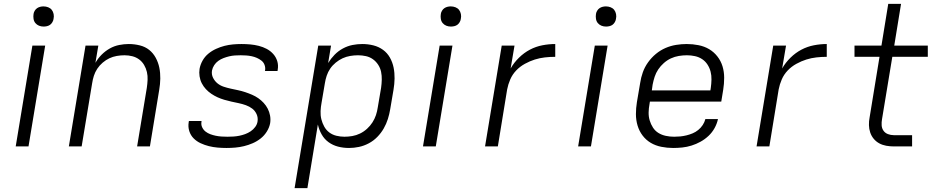

<svg xmlns="http://www.w3.org/2000/svg" viewBox="-20 -755 4840 990"><path d="M61 0 147 -520H213L127 0ZM205 -618Q192 -618 181 -622.5Q170 -627 162.5 -636Q155 -645 153 -657.5Q151 -670 153 -683Q154 -691 159 -699.5Q164 -708 171.5 -713Q179 -718 187.5 -720Q196 -722 204 -722Q217 -722 228.5 -717.5Q240 -713 247 -704Q254 -695 256.5 -682.5Q259 -670 256 -657Q255 -649 250 -640.5Q245 -632 238 -627Q231 -622 222 -620Q213 -618 205 -618Z M335 0 421 -520H487L472 -431Q485 -454 504 -473Q523 -492 546 -505Q569 -518 594.5 -523Q620 -528 644 -528Q673 -528 701 -521Q729 -514 749.5 -497.5Q770 -481 783 -457Q796 -433 801.5 -406Q807 -379 806.5 -350Q806 -321 801 -292L753 0H687L737 -302Q740 -322 741 -343Q742 -364 737.5 -383.5Q733 -403 723 -420Q713 -437 697.5 -448.5Q682 -460 662.5 -465Q643 -470 622 -470Q602 -470 582 -466.5Q562 -463 544 -454.5Q526 -446 509.5 -432Q493 -418 481.5 -400.5Q470 -383 464 -364Q458 -345 455 -325L401 0Z M1148 8Q1125 8 1102 6Q1079 4 1057 -1.5Q1035 -7 1014.5 -16.5Q994 -26 978.5 -41.5Q963 -57 956 -79Q949 -101 953 -125L954 -131H1019V-128Q1016 -112 1022.5 -98.5Q1029 -85 1040 -76.5Q1051 -68 1064.5 -63Q1078 -58 1092.5 -55Q1107 -52 1122.5 -51Q1138 -50 1153 -50Q1169 -50 1184 -51Q1199 -52 1214 -55Q1229 -58 1244 -63.5Q1259 -69 1272.5 -78Q1286 -87 1296 -100.5Q1306 -114 1308 -129Q1311 -149 1303 -166.5Q1295 -184 1280.5 -195Q1266 -206 1248 -212.5Q1230 -219 1211 -223Q1192 -227 1173.5 -231Q1155 -235 1136.5 -240.5Q1118 -246 1101.5 -253.5Q1085 -261 1069.5 -271.5Q1054 -282 1041.5 -295.5Q1029 -309 1020.5 -325.5Q1012 -342 1009 -361.5Q1006 -381 1009 -400Q1013 -422 1024.5 -442.5Q1036 -463 1054 -478Q1072 -493 1094 -503Q1116 -513 1137.5 -518.5Q1159 -524 1181 -526Q1203 -528 1225 -528Q1248 -528 1270.5 -526Q1293 -524 1314.5 -518.5Q1336 -513 1355 -503Q1374 -493 1388.5 -477Q1403 -461 1409.5 -440Q1416 -419 1412 -396L1411 -389H1346L1347 -393Q1349 -407 1344 -420.5Q1339 -434 1328 -442.5Q1317 -451 1304.5 -456.5Q1292 -462 1278 -465Q1264 -468 1249.5 -469Q1235 -470 1221 -470Q1206 -470 1191 -469Q1176 -468 1161.5 -464.5Q1147 -461 1132.5 -455.5Q1118 -450 1105.5 -441Q1093 -432 1084.5 -419Q1076 -406 1073 -391Q1070 -371 1078.5 -354Q1087 -337 1101 -325.5Q1115 -314 1133 -308Q1151 -302 1169.5 -298Q1188 -294 1207 -290Q1226 -286 1244 -280Q1262 -274 1279.5 -266.5Q1297 -259 1312 -248.5Q1327 -238 1339.5 -224.5Q1352 -211 1360.5 -194.5Q1369 -178 1372.5 -159Q1376 -140 1373 -120Q1369 -98 1356 -77Q1343 -56 1324 -41Q1305 -26 1283 -16.5Q1261 -7 1238.5 -1.5Q1216 4 1193.5 6Q1171 8 1148 8Z M1499 215 1621 -520H1687L1672 -430Q1686 -453 1705 -472.5Q1724 -492 1748 -505Q1772 -518 1797.5 -523Q1823 -528 1848 -528Q1878 -528 1905.5 -521Q1933 -514 1955 -498Q1977 -482 1990.5 -458Q2004 -434 2009.5 -406.5Q2015 -379 2014.5 -350Q2014 -321 2009 -292L1992 -192Q1988 -167 1980 -141.5Q1972 -116 1958.5 -92.5Q1945 -69 1925.5 -49Q1906 -29 1881.5 -16Q1857 -3 1831 2.5Q1805 8 1780 8Q1750 8 1723 1Q1696 -6 1674 -22Q1652 -38 1638.5 -62Q1625 -86 1619 -113L1565 215ZM1756 -50Q1776 -50 1796.5 -53.5Q1817 -57 1836.5 -66.5Q1856 -76 1872.5 -91Q1889 -106 1900.5 -124Q1912 -142 1918.5 -161.5Q1925 -181 1928 -202L1945 -302Q1948 -323 1948.5 -344Q1949 -365 1945 -384.5Q1941 -404 1930 -421Q1919 -438 1903 -449.5Q1887 -461 1867 -465.5Q1847 -470 1826 -470Q1806 -470 1785.5 -466.5Q1765 -463 1746.5 -454.5Q1728 -446 1711 -432Q1694 -418 1682.5 -401Q1671 -384 1664.5 -364.5Q1658 -345 1655 -325L1638 -225Q1634 -204 1633 -182Q1632 -160 1637 -140Q1642 -120 1652 -102Q1662 -84 1678 -72Q1694 -60 1714.5 -55Q1735 -50 1756 -50Z M2161 0 2247 -520H2313L2227 0ZM2305 -618Q2292 -618 2281 -622.5Q2270 -627 2262.5 -636Q2255 -645 2253 -657.5Q2251 -670 2253 -683Q2254 -691 2259 -699.5Q2264 -708 2271.5 -713Q2279 -718 2287.5 -720Q2296 -722 2304 -722Q2317 -722 2328.5 -717.5Q2340 -713 2347 -704Q2354 -695 2356.5 -682.5Q2359 -670 2356 -657Q2355 -649 2350 -640.5Q2345 -632 2338 -627Q2331 -622 2322 -620Q2313 -618 2305 -618Z M2481 0 2567 -520H2633L2613 -402Q2630 -432 2656 -457.5Q2682 -483 2712.5 -499Q2743 -515 2776.5 -521.5Q2810 -528 2843 -528V-462Q2816 -462 2789.5 -459Q2763 -456 2737.5 -448Q2712 -440 2686.5 -426Q2661 -412 2641.5 -391.5Q2622 -371 2611 -345.5Q2600 -320 2595 -294L2547 0Z M2961 0 3047 -520H3113L3027 0ZM3105 -618Q3092 -618 3081 -622.5Q3070 -627 3062.5 -636Q3055 -645 3053 -657.5Q3051 -670 3053 -683Q3054 -691 3059 -699.5Q3064 -708 3071.5 -713Q3079 -718 3087.5 -720Q3096 -722 3104 -722Q3117 -722 3128.5 -717.5Q3140 -713 3147 -704Q3154 -695 3156.5 -682.5Q3159 -670 3156 -657Q3155 -649 3150 -640.5Q3145 -632 3138 -627Q3131 -622 3122 -620Q3113 -618 3105 -618Z M3451 8Q3420 8 3390 2Q3360 -4 3335.5 -18.5Q3311 -33 3293.5 -56Q3276 -79 3267.5 -107.5Q3259 -136 3259 -166.5Q3259 -197 3264 -228L3281 -328Q3285 -355 3294.5 -382Q3304 -409 3321.5 -433.5Q3339 -458 3362 -477Q3385 -496 3411.5 -507.5Q3438 -519 3466 -523.5Q3494 -528 3521 -528Q3552 -528 3582 -522Q3612 -516 3636.5 -501.5Q3661 -487 3679 -464Q3697 -441 3705.5 -413Q3714 -385 3714 -354Q3714 -323 3709 -292L3699 -231H3331L3329 -218Q3325 -197 3324.5 -175.5Q3324 -154 3330 -134Q3336 -114 3347 -97Q3358 -80 3375 -69.5Q3392 -59 3413 -54.5Q3434 -50 3456 -50Q3472 -50 3487.5 -51.5Q3503 -53 3519.5 -57Q3536 -61 3551.5 -67.5Q3567 -74 3580.5 -85Q3594 -96 3603.5 -110.5Q3613 -125 3617 -141H3682Q3677 -117 3664.5 -94.5Q3652 -72 3633.5 -54.5Q3615 -37 3592.5 -24.5Q3570 -12 3546 -4.5Q3522 3 3498 5.5Q3474 8 3451 8ZM3643 -289 3645 -302Q3648 -323 3648.5 -344.5Q3649 -366 3644 -385.5Q3639 -405 3628 -422Q3617 -439 3600.5 -450Q3584 -461 3563.5 -465.5Q3543 -470 3522 -470Q3501 -470 3480 -466.5Q3459 -463 3439.5 -454Q3420 -445 3403 -430Q3386 -415 3374 -397Q3362 -379 3355.5 -359Q3349 -339 3345 -318L3341 -289Z M3881 0 3967 -520H4033L4013 -402Q4030 -432 4056 -457.5Q4082 -483 4112.5 -499Q4143 -515 4176.5 -521.5Q4210 -528 4243 -528V-462Q4216 -462 4189.5 -459Q4163 -456 4137.5 -448Q4112 -440 4086.5 -426Q4061 -412 4041.5 -391.5Q4022 -371 4011 -345.5Q4000 -320 3995 -294L3947 0Z M4683 0H4589Q4569 0 4549.5 -3.5Q4530 -7 4513.5 -16Q4497 -25 4485 -39.5Q4473 -54 4467 -72Q4461 -90 4460.5 -110Q4460 -130 4464 -150L4515 -462H4386V-520H4525L4560 -735H4626L4591 -520H4764V-462H4581L4528 -141Q4525 -125 4526 -109Q4527 -93 4535.5 -81Q4544 -69 4558.5 -63.5Q4573 -58 4589 -58H4683Z"/></svg>

Font: Iosevka Aile Light Oblique
Style: Regular
Weight: 300
Italic angle: -9°
Designer: Belleve Invis
Foundry: Belleve Invis
Version: Version 31.1.0; ttfautohint (v1.8.4)